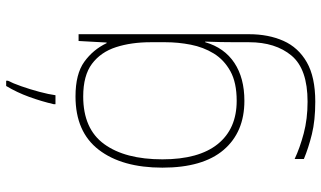

<svg xmlns="http://www.w3.org/2000/svg" viewBox="-230 -573 1043 623"><g transform="rotate(-90 291.5 -261.5)"><path d="M290 -538Q363 -538 402.5 -509.5Q442 -481 463 -437H465L470 -528H492V25Q492 88 470.5 136.5Q449 185 401 212.5Q353 240 273 240Q212 240 167.5 229Q123 218 87 203V173Q123 190 170 202.5Q217 215 273 215Q379 215 422.5 163Q466 111 466 25V-17Q466 -46 466.5 -67Q467 -88 468 -117H466Q448 -55 399 -22.5Q350 10 276 10Q174 10 116.5 -57.5Q59 -125 59 -256Q59 -387 117 -462.5Q175 -538 290 -538ZM290 -513Q185 -513 135.5 -445Q86 -377 86 -256Q86 -138 135.5 -76.5Q185 -15 276 -15Q335 -15 372 -35.5Q409 -56 429.5 -89.5Q450 -123 458 -164Q466 -205 466 -246V-294Q466 -357 450 -406.5Q434 -456 396 -484.5Q358 -513 290 -513ZM341 -757Q333 -742 323 -713.5Q313 -685 305 -655Q297 -625 294 -603H265V-609Q274 -648 288.5 -688Q303 -728 324 -763H341Z"/></g></svg>

Font: Noto Sans Bengali Thin
Style: Regular
Weight: 100
Designer: Jelle Bosma - Monotype Design Team
Foundry: Monotype Imaging Inc.
Version: Version 2.003; ttfautohint (v1.8.4.7-5d5b)